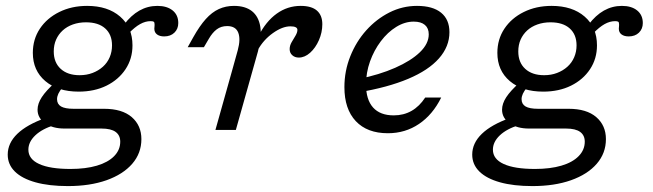

<svg xmlns="http://www.w3.org/2000/svg" viewBox="-20 -446 2242 659"><path d="M212.9 192.7Q148.4 192.7 102 179.8Q55.6 166.9 31 142.7Q6.5 118.5 6.5 84.7Q6.5 45.2 39.5 13.3Q72.6 -18.5 136.3 -41.1L167.7 -16.9Q125 -4 101.2 18.5Q77.4 41.1 77.4 67.7Q77.4 100 114.5 116.9Q151.6 133.9 221.8 133.9Q274.2 133.9 312.5 122.6Q350.8 111.3 371.8 89.9Q392.7 68.5 392.7 40.3Q392.7 18.5 377 6.9Q361.3 -4.8 328.2 -4.8H200.8Q160.5 -4.8 134.7 -23Q108.9 -41.1 108.9 -69.4Q108.9 -90.3 123.4 -112.5Q137.9 -134.7 168.5 -162.1L195.2 -146.8Q184.7 -133.9 180.2 -124.2Q175.8 -114.5 175.8 -105.6Q175.8 -88.7 189.5 -80.6Q203.2 -72.6 232.3 -72.6H337.1Q399.2 -72.6 432.3 -44Q465.3 -15.3 465.3 31.5Q465.3 79.8 433.9 116.1Q402.4 152.4 345.6 172.6Q288.7 192.7 212.9 192.7ZM250 -131.5Q178.2 -131.5 135.5 -167.7Q92.7 -204 92.7 -264.5Q92.7 -311.3 116.9 -347.6Q141.1 -383.9 183.5 -404.8Q225.8 -425.8 279 -425.8Q350 -425.8 392.3 -389.1Q434.7 -352.4 434.7 -290.3Q434.7 -244.4 410.9 -208.5Q387.1 -172.6 345.6 -152Q304 -131.5 250 -131.5ZM253.2 -187.9Q277.4 -187.9 297.6 -195.6Q317.7 -203.2 333.1 -216.9Q348.4 -230.6 356.5 -249.6Q364.5 -268.5 364.5 -290.3Q364.5 -327.4 341.1 -348.4Q317.7 -369.4 275 -369.4Q250.8 -369.4 230.2 -362.1Q209.7 -354.8 195.2 -341.5Q180.6 -328.2 172.6 -310.1Q164.5 -291.9 164.5 -269.4Q164.5 -231.5 188.3 -209.7Q212.1 -187.9 253.2 -187.9ZM543.5 -321Q528.2 -321 519 -327.8Q509.7 -334.7 509.7 -347.6Q509.7 -350 510.1 -352.8Q510.5 -355.6 510.5 -358.5Q510.5 -361.3 510.5 -362.9Q510.5 -369.4 507.7 -371.4Q504.8 -373.4 496.8 -373.4Q479 -373.4 460.9 -363.3Q442.7 -353.2 421.8 -331.5L405.6 -361.3Q429.8 -393.5 458.5 -409.7Q487.1 -425.8 520.2 -425.8Q553.2 -425.8 572.6 -410.1Q591.9 -394.4 591.9 -366.9Q591.9 -346.8 578.6 -333.9Q565.3 -321 543.5 -321Z M777.4 -206.5 796 -273.4Q806.5 -312.1 797.6 -334.3Q788.7 -356.5 759.7 -356.5Q738.7 -356.5 723.8 -345.2Q708.9 -333.9 696.8 -312.9L679.8 -283.9H624.2L643.5 -318.5Q665.3 -357.3 686.3 -380.6Q707.3 -404 731 -414.9Q754.8 -425.8 783.1 -425.8Q821.8 -425.8 844.8 -407.7Q867.7 -389.5 873.4 -354.4Q879 -319.4 865.3 -269.4L847.6 -206.5ZM719.4 0 777.4 -206.5H847.6L789.5 0ZM1005.6 -248.4Q991.9 -248.4 983.1 -256.5Q974.2 -264.5 974.2 -277.4Q974.2 -289.5 981 -301.2Q987.9 -312.9 994.4 -323.8Q1000.8 -334.7 1000.8 -343.5Q1000.8 -355.6 976.6 -355.6Q949.2 -355.6 916.5 -332.3Q883.9 -308.9 865.3 -275L866.9 -321.8Q892.7 -372.6 929.8 -399.2Q966.9 -425.8 1012.1 -425.8Q1049.2 -425.8 1067.7 -409.7Q1086.3 -393.5 1086.3 -362.9Q1086.3 -334.7 1074.6 -308.1Q1062.9 -281.5 1044.4 -264.9Q1025.8 -248.4 1005.6 -248.4Z M1311.3 11.3Q1240.3 11.3 1201.2 -30.2Q1162.1 -71.8 1162.1 -146.8Q1162.1 -202.4 1182.3 -252.8Q1202.4 -303.2 1237.1 -341.9Q1271.8 -380.6 1316.5 -403.2Q1361.3 -425.8 1411.3 -425.8Q1465.3 -425.8 1494 -402.4Q1522.6 -379 1522.6 -335.5Q1522.6 -286.3 1486.7 -245.6Q1450.8 -204.8 1381 -175.4Q1311.3 -146 1210.5 -129L1211.3 -175Q1282.3 -189.5 1336.3 -213.3Q1390.3 -237.1 1421 -266.5Q1451.6 -296 1451.6 -328.2Q1451.6 -349.2 1438.3 -360.5Q1425 -371.8 1400 -371.8Q1369.4 -371.8 1339.9 -353.6Q1310.5 -335.5 1287.1 -304.4Q1263.7 -273.4 1250 -235.1Q1236.3 -196.8 1236.3 -155.6Q1236.3 -104 1260.5 -77Q1284.7 -50 1331.5 -50Q1365.3 -50 1392.3 -65.3Q1419.4 -80.6 1439.5 -111.3H1494.4Q1465.3 -52.4 1418.1 -20.6Q1371 11.3 1311.3 11.3Z M1807.3 192.7Q1742.7 192.7 1696.4 179.8Q1650 166.9 1625.4 142.7Q1600.8 118.5 1600.8 84.7Q1600.8 45.2 1633.9 13.3Q1666.9 -18.5 1730.6 -41.1L1762.1 -16.9Q1719.4 -4 1695.6 18.5Q1671.8 41.1 1671.8 67.7Q1671.8 100 1708.9 116.9Q1746 133.9 1816.1 133.9Q1868.5 133.9 1906.9 122.6Q1945.2 111.3 1966.1 89.9Q1987.1 68.5 1987.1 40.3Q1987.1 18.5 1971.4 6.9Q1955.6 -4.8 1922.6 -4.8H1795.2Q1754.8 -4.8 1729 -23Q1703.2 -41.1 1703.2 -69.4Q1703.2 -90.3 1717.7 -112.5Q1732.3 -134.7 1762.9 -162.1L1789.5 -146.8Q1779 -133.9 1774.6 -124.2Q1770.2 -114.5 1770.2 -105.6Q1770.2 -88.7 1783.9 -80.6Q1797.6 -72.6 1826.6 -72.6H1931.5Q1993.5 -72.6 2026.6 -44Q2059.7 -15.3 2059.7 31.5Q2059.7 79.8 2028.2 116.1Q1996.8 152.4 1939.9 172.6Q1883.1 192.7 1807.3 192.7ZM1844.4 -131.5Q1772.6 -131.5 1729.8 -167.7Q1687.1 -204 1687.1 -264.5Q1687.1 -311.3 1711.3 -347.6Q1735.5 -383.9 1777.8 -404.8Q1820.2 -425.8 1873.4 -425.8Q1944.4 -425.8 1986.7 -389.1Q2029 -352.4 2029 -290.3Q2029 -244.4 2005.2 -208.5Q1981.5 -172.6 1939.9 -152Q1898.4 -131.5 1844.4 -131.5ZM1847.6 -187.9Q1871.8 -187.9 1891.9 -195.6Q1912.1 -203.2 1927.4 -216.9Q1942.7 -230.6 1950.8 -249.6Q1958.9 -268.5 1958.9 -290.3Q1958.9 -327.4 1935.5 -348.4Q1912.1 -369.4 1869.4 -369.4Q1845.2 -369.4 1824.6 -362.1Q1804 -354.8 1789.5 -341.5Q1775 -328.2 1766.9 -310.1Q1758.9 -291.9 1758.9 -269.4Q1758.9 -231.5 1782.7 -209.7Q1806.5 -187.9 1847.6 -187.9ZM2137.9 -321Q2122.6 -321 2113.3 -327.8Q2104 -334.7 2104 -347.6Q2104 -350 2104.4 -352.8Q2104.8 -355.6 2104.8 -358.5Q2104.8 -361.3 2104.8 -362.9Q2104.8 -369.4 2102 -371.4Q2099.2 -373.4 2091.1 -373.4Q2073.4 -373.4 2055.2 -363.3Q2037.1 -353.2 2016.1 -331.5L2000 -361.3Q2024.2 -393.5 2052.8 -409.7Q2081.5 -425.8 2114.5 -425.8Q2147.6 -425.8 2166.9 -410.1Q2186.3 -394.4 2186.3 -366.9Q2186.3 -346.8 2173 -333.9Q2159.7 -321 2137.9 -321Z"/></svg>

Font: Playfair 5pt SemiExpanded Light
Style: Italic
Weight: 300
Width: 6
Italic angle: -15.6°
Designer: Claus Eggers Sørensen
Foundry: Claus Eggers Sørensen
Version: Version 2.203